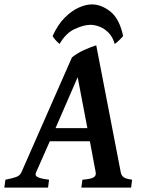

<svg xmlns="http://www.w3.org/2000/svg" viewBox="-44 -848 647 868"><path d="M207 -268.6H351.1L307.1 -499ZM362.3 -209.5H181.2L119.1 -68.8Q112.3 -54.2 126.7 -47.1Q141.1 -40 177.7 -35.6L173.3 0H-24.4L-19.5 -35.6Q11.7 -41.5 29.1 -47.9Q46.4 -54.2 52.7 -68.8L281.2 -588.4Q305.2 -607.9 335.9 -621.8Q366.7 -635.7 391.1 -643.1L502 -68.8Q504.4 -55.2 514.2 -47.4Q523.9 -39.6 553.2 -35.6L548.8 0H323.7L328.6 -35.6Q363.8 -38.1 377.7 -45.4Q391.6 -52.7 388.7 -68.8ZM193.8 -685.1Q217.8 -737.8 249.5 -769Q281.2 -800.3 313.2 -814.2Q345.2 -828.1 371.1 -828.1Q414.1 -828.1 455.1 -795.7Q496.1 -763.2 512.7 -685.1Q505.9 -676.8 493.9 -665.3Q481.9 -653.8 474.6 -649.4Q465.3 -681.6 446.5 -700.4Q427.7 -719.2 405.8 -727.5Q383.8 -735.8 365.2 -735.8Q334.5 -735.8 293.7 -716.8Q252.9 -697.8 225.6 -649.4Q219.2 -653.8 209 -664.8Q198.7 -675.8 193.8 -685.1Z"/></svg>

Font: Gentium Plus
Style: Bold Italic
Weight: 700
Italic angle: -8°
Designer: Victor Gaultney, Annie Olsen, Iska Routamaa, Becca Hirsbrunner
Foundry: SIL International
Version: Version 6.101